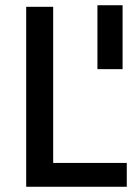

<svg xmlns="http://www.w3.org/2000/svg" viewBox="-20 -713 536 733"><path d="M448 -693V-449H352V-693ZM464 0H80V-687H183V-91H464Z"/></svg>

Font: TitilliumText
Style: Medium
Weight: 500
Designer: Accademia di Belle Arti di Urbino and others
Foundry: Accademia di Belle Arti di Urbino and others.
Version: Version 60.001